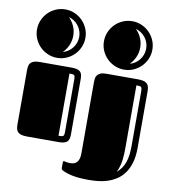

<svg xmlns="http://www.w3.org/2000/svg" viewBox="-110 -965 1120 1270"><g transform="rotate(10 449.5 -330.0)"><path d="M44.9 -432.1Q44.9 -448.7 47.9 -461.7Q50.8 -474.6 59.1 -482.9Q67.4 -491.2 82 -495.6Q96.7 -500 120.1 -500H334Q356.4 -500 370.4 -495.8Q384.3 -491.7 392.1 -483.4Q399.9 -475.1 402.3 -462.4Q404.8 -449.7 404.8 -432.1V-66.9Q404.8 -50.3 402.3 -37.8Q399.9 -25.4 392.1 -16.8Q384.3 -8.3 370.4 -4.2Q356.4 0 334 0H120.1Q96.7 0 82 -4.4Q67.4 -8.8 59.1 -17.1Q50.8 -25.4 47.9 -38.1Q44.9 -50.8 44.9 -67.9ZM63 -709Q63 -742.7 75.9 -772.5Q88.9 -802.2 110.8 -824.2Q132.8 -846.2 162.6 -859.1Q192.4 -872.1 226.1 -872.1Q259.3 -872.1 288.8 -859.1Q318.4 -846.2 340.3 -824.2Q362.3 -802.2 375.2 -772.5Q388.2 -742.7 388.2 -709Q388.2 -675.8 375.2 -646.2Q362.3 -616.7 340.3 -594.7Q318.4 -572.8 288.8 -559.8Q259.3 -546.9 226.1 -546.9Q192.4 -546.9 162.6 -559.8Q132.8 -572.8 110.8 -594.7Q88.9 -616.7 75.9 -646.2Q63 -675.8 63 -709ZM363.3 -427.7Q363.3 -438.5 361.8 -444.8Q360.4 -451.2 356 -454.3Q351.6 -457.5 344.2 -458.3Q336.9 -459 325.2 -459V-41Q336.9 -41 344.2 -41.7Q351.6 -42.5 356 -45.7Q360.4 -48.8 361.8 -54.9Q363.3 -61 363.3 -72.3ZM306.6 -709Q306.6 -674.8 293.2 -644.5Q279.8 -614.3 256.8 -591.8Q276.4 -596.7 292.7 -607.9Q309.1 -619.1 321 -634.5Q333 -649.9 339.8 -668.9Q346.7 -688 346.7 -709Q346.7 -730 339.8 -749Q333 -768.1 321 -783.4Q309.1 -798.8 292.7 -809.8Q276.4 -820.8 256.8 -826.2Q279.8 -803.7 293.2 -773.4Q306.6 -743.2 306.6 -709ZM512.7 -709Q512.7 -742.7 525.6 -772.5Q538.6 -802.2 560.5 -824.2Q582.5 -846.2 612.3 -859.1Q642.1 -872.1 675.8 -872.1Q709 -872.1 738.5 -859.1Q768.1 -846.2 790 -824.2Q812 -802.2 825 -772.5Q837.9 -742.7 837.9 -709Q837.9 -675.8 825 -646.2Q812 -616.7 790 -594.7Q768.1 -572.8 738.5 -559.8Q709 -546.9 675.8 -546.9Q642.1 -546.9 612.3 -559.8Q582.5 -572.8 560.5 -594.7Q538.6 -616.7 525.6 -646.2Q512.7 -675.8 512.7 -709ZM383.8 127.9Q383.8 121.6 385.7 119.9Q387.7 118.2 390.6 118.2Q393.6 118.2 396.7 119.1Q399.9 120.1 404.5 121.1Q409.2 122.1 416 123Q422.9 124 433.6 124Q494.6 124 494.6 48.3V-432.1Q494.6 -443.4 496.3 -455.3Q498 -467.3 505.1 -477.3Q512.2 -487.3 526.4 -493.7Q540.5 -500 565.9 -500H779.3Q802.7 -500 817.4 -495.6Q832 -491.2 840.3 -482.7Q848.6 -474.1 851.6 -461.4Q854.5 -448.7 854.5 -431.6V-53.2Q854.5 5.4 841.6 48.1Q828.6 90.8 806.9 120.1Q785.2 149.4 756.6 167.5Q728 185.5 696.8 195.6Q665.5 205.6 633.3 208.7Q601.1 211.9 572.3 211.9Q507.8 211.9 464.4 203.4Q420.9 194.8 392.6 179.7Q390.1 178.7 387 175.5Q383.8 172.4 383.8 164.1ZM813 -427.7Q813 -438.5 811.5 -444.8Q810.1 -451.2 805.7 -454.3Q801.3 -457.5 793.9 -458.3Q786.6 -459 774.9 -459V-44.4Q774.9 -21.5 774.2 -0.2Q773.4 21 770.8 42Q768.1 63 762.2 84Q756.3 105 746.1 127Q764.6 111.3 777.3 92.8Q790 74.2 798.1 51.5Q806.2 28.8 809.6 1.2Q813 -26.4 813 -60.5ZM756.3 -709Q756.3 -674.8 742.9 -644.5Q729.5 -614.3 706.5 -591.8Q726.1 -596.7 742.4 -607.9Q758.8 -619.1 770.8 -634.5Q782.7 -649.9 789.6 -668.9Q796.4 -688 796.4 -709Q796.4 -730 789.6 -749Q782.7 -768.1 770.8 -783.4Q758.8 -798.8 742.4 -809.8Q726.1 -820.8 706.5 -826.2Q729.5 -803.7 742.9 -773.4Q756.3 -743.2 756.3 -709Z"/></g></svg>

Font: Fascinate Inline
Style: Regular
Weight: 900
Designer: Astigmatic (AOETI)
Foundry: Astigmatic (AOETI)
Version: Version 1.000